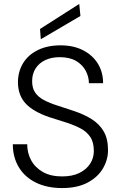

<svg xmlns="http://www.w3.org/2000/svg" viewBox="-20 -942 614 974"><path d="M295 12Q218 12 161.5 -16Q105 -44 75 -94.5Q45 -145 45 -210H118Q118 -166 138 -129Q158 -92 197.5 -69.5Q237 -47 295 -47Q347 -47 382.5 -64.5Q418 -82 437 -111Q456 -140 456 -176Q456 -221 437.5 -248Q419 -275 387 -291.5Q355 -308 314.5 -321Q274 -334 229 -348Q148 -376 110 -417Q72 -458 71 -523Q71 -578 96.5 -620.5Q122 -663 171 -687.5Q220 -712 287 -712Q353 -712 401.5 -687Q450 -662 476.5 -619Q503 -576 503 -520H431Q431 -552 415 -582.5Q399 -613 366.5 -632.5Q334 -652 283 -652Q242 -652 210.5 -637.5Q179 -623 161 -595.5Q143 -568 143 -530Q143 -494 159 -471.5Q175 -449 203.5 -434Q232 -419 271.5 -406.5Q311 -394 358 -378Q408 -361 446 -337Q484 -313 506 -275.5Q528 -238 528 -180Q528 -132 502.5 -88Q477 -44 425 -16Q373 12 295 12ZM187 -743 183 -795 382 -922 388 -861Z"/></svg>

Font: DM Sans 18pt Light
Style: Regular
Weight: 300
Designer: Colophon Foundry, Jonny Pinhorn
Foundry: Colophon Foundry
Version: Version 4.004;gftools[0.9.30]